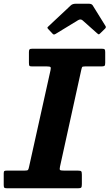

<svg xmlns="http://www.w3.org/2000/svg" viewBox="-50 -1012 589 1032"><path d="M231 -832.5 209 -856Q204 -861.5 204.8 -863.8Q205.5 -866 212 -872L331 -983.5Q340 -992 359 -992H426.5Q442.5 -992 448 -983.5L517.5 -871.5Q521.5 -864.5 514 -857.5L489 -833Q482.5 -826.5 480.2 -827.2Q478 -828 472.5 -832.5L394 -902.5Q383 -912 369 -903L248.5 -829.5Q241.5 -825.5 238.2 -826.8Q235 -828 231 -832.5ZM-30 -17V-80.5Q-30 -90.5 -26.2 -92.8Q-22.5 -95 -12.5 -95H80.5Q96.5 -95 100 -98.2Q103.5 -101.5 106 -114.5L221.5 -634.5Q224.5 -648 221.2 -651.5Q218 -655 201 -655H122.5Q110.5 -655 108 -658.5Q105.5 -662 105.5 -674.5V-732Q105.5 -743 108.8 -746.5Q112 -750 122.5 -750H498.5Q509.5 -750 512.5 -746.5Q515.5 -743 515.5 -731.5V-674Q515.5 -661 511.5 -658Q507.5 -655 495 -655H407.5Q393.5 -655 391.5 -651.5Q389.5 -648 387 -637L272.5 -116.5Q269 -101.5 273 -98.2Q277 -95 295.5 -95H368Q383 -95 386.5 -91.2Q390 -87.5 390 -73V-22.5Q390 -8 386.5 -4Q383 0 369.5 0H-10.5Q-22 0 -26 -2.5Q-30 -5 -30 -17Z"/></svg>

Font: Besley*
Style: Bold Italic
Weight: 700
Italic angle: -13°
Designer: Owen Earl
Foundry: indestructible type*
Version: Version 2.000; ttfautohint (v1.8.3)